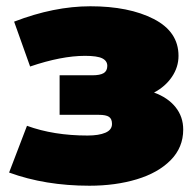

<svg xmlns="http://www.w3.org/2000/svg" viewBox="-20 -579 623 612"><path d="M564 -166Q564 -109 524 -68.5Q484 -28 416 -7.5Q348 13 265 13Q124 13 9 -29L66 -178Q151 -147 259 -147Q295 -147 316 -156Q337 -165 337 -184Q337 -200 327.5 -206.5Q318 -213 295 -213H170V-339H274Q299 -339 310.5 -346Q322 -353 322 -369Q322 -385 306 -393Q290 -401 251 -401Q176 -401 76 -367L25 -510Q152 -559 268 -559Q391 -559 470 -518.5Q549 -478 549 -401Q549 -365 528 -334Q507 -303 471 -284Q515 -268 539.5 -237.5Q564 -207 564 -166Z"/></svg>

Font: CMG Sans Black
Style: Regular
Weight: 900
Designer: Julieta Ulanovsky
Foundry: Julieta Ulanovsky
Version: Version 7.200